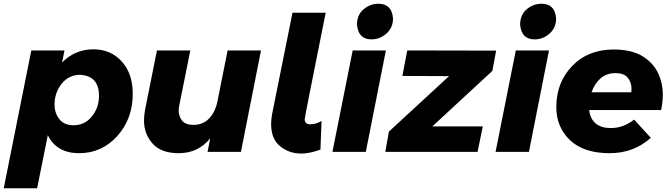

<svg xmlns="http://www.w3.org/2000/svg" viewBox="-40 -810 3578 1024"><path d="M158 194H-20L127 -541H304L291 -477Q361 -547 458 -547Q551 -547 609.5 -482Q668 -417 668 -310Q668 -176 585.5 -84.5Q503 7 382 7Q262 7 215 -89ZM352 -142Q412 -142 450 -189Q488 -236 488 -299Q488 -405 388 -411Q327 -411 289 -363.5Q251 -316 251 -253Q251 -206 277 -174Q303 -142 352 -142Z M913 7Q820 7 774 -44Q728 -95 728 -168Q728 -189 733 -221L797 -541H975L916 -247Q913 -234 913 -221Q913 -190 931 -167Q949 -144 992 -144Q1027.5 -144 1053.2 -160.2Q1079 -176.5 1095.2 -204Q1111.5 -231.5 1119 -266L1174 -541H1352L1245 0H1067L1081 -72Q1017 7 913 7Z M1567 9Q1502 9 1454 -30Q1406 -69 1406 -148Q1406 -169 1411 -201L1520 -742H1697Q1585 -185 1585 -174Q1585 -147 1615 -147Q1646 -147 1675 -165L1669 -12Q1610 9 1567 9Z M1911 0H1733L1841 -541H2018ZM1941 -600Q1871 -600 1864 -678Q1864 -731 1899 -760.5Q1934 -790 1978 -790Q2050 -790 2056 -712Q2056 -662 2021 -631Q1986 -600 1941 -600Z M2507 0H2015L2034 -108L2355 -404L2106 -405L2132 -541L2606 -540L2586 -432L2266 -136H2535Z M2781 0H2603L2711 -541H2888ZM2811 -600Q2741 -600 2734 -678Q2734 -731 2769 -760.5Q2804 -790 2848 -790Q2920 -790 2926 -712Q2926 -662 2891 -631Q2856 -600 2811 -600Z M3211 7Q3073 7 3000 -62.5Q2927 -132 2927 -239Q2927 -370 3011.5 -458Q3096 -546 3233 -546Q3322.5 -546 3380.5 -514Q3440.5 -479 3467.8 -424Q3495 -369 3495 -305Q3495 -266 3486 -223H3102Q3115 -127 3218 -127Q3284 -127 3342 -172L3431 -75Q3340 7 3211 7ZM3327 -318 3328 -336Q3328 -371 3308 -395.5Q3288 -420 3243 -420Q3194 -420 3162 -391.2Q3130 -362.5 3115 -318Z"/></svg>

Font: Argentum Novus
Style: Bold Italic
Weight: 700
Designer: Julieta Ulanovsky (font) & Cristiano Sobral (main changes)
Foundry: Julieta Ulanovsky (font) & Cristiano Sobral (main changes)
Version: Version 3.00;November 27, 2020;FontCreator 13.0.0.2655 64-bi